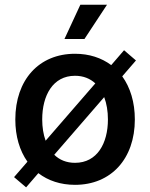

<svg xmlns="http://www.w3.org/2000/svg" viewBox="-20 -784 645 826"><path d="M302.7 11.2C458.5 11.2 560.1 -101.6 560.1 -270C560.1 -344.2 540.5 -407.7 505.9 -455.6L564.9 -523.9L513.7 -567.9L458.5 -503.9C416.5 -535.2 363.8 -552.7 302.7 -552.7C147 -552.7 45.9 -439.9 45.9 -270C45.9 -197.8 64.5 -135.7 98.1 -88.4L40.5 -22L92.3 22L145 -39.1C187 -6.8 240.7 11.2 302.7 11.2ZM302.7 -83.5C265.6 -83.5 235.8 -96.2 213.4 -118.2L428.2 -366.2C439 -337.9 444.3 -305.2 444.3 -270C444.3 -168 398.4 -83.5 302.7 -83.5ZM257.3 -616.2H343.3L440.4 -763.7H325.7ZM161.6 -270C161.6 -373.5 207.5 -458 302.7 -458C338.9 -458 367.7 -445.8 390.1 -425.3L176.3 -178.7C166.5 -205.6 161.6 -236.8 161.6 -270Z"/></svg>

Font: Raveo Medium
Style: Regular
Weight: 500
Designer: Jakub Foglar, Rasmus Andersson (Inter)
Foundry: Jakubfoglar.com
Version: Version 1.100;Glyphs 3.2.3 (3260)